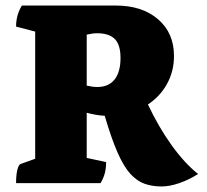

<svg xmlns="http://www.w3.org/2000/svg" viewBox="-20 -661 746 693"><path d="M38 0Q38 -29 42.5 -47.5Q47 -66 54 -69L107 -88V-547L38 -565Q38 -607 59 -641H398Q493 -641 550.5 -591.5Q608 -542 608 -459Q608 -404 583 -358.5Q558 -313 514 -284Q552 -203 599 -137.5Q646 -72 695 -33Q662 -12 627 0Q592 12 563 12Q530 12 502.5 2.5Q475 -7 451 -33Q427 -59 404.5 -110Q382 -161 358 -243Q326 -245 293 -254V-91L363 -76Q363 -54 358.5 -36.5Q354 -19 343 0ZM330 -541Q315 -541 293 -536V-352Q314 -347 331 -347Q372 -347 393.5 -374Q415 -401 415 -452Q415 -499 394.5 -520Q374 -541 330 -541Z"/></svg>

Font: Petrona Black
Style: Regular
Weight: 900
Designer: Ringo R. Seeber
Foundry: Ringo R. Seeber
Version: Version 2.001; ttfautohint (v1.8.3)